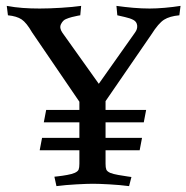

<svg xmlns="http://www.w3.org/2000/svg" viewBox="-20 -625 634 653"><path d="M250 -279 89 -515Q70 -548 53.5 -559Q37 -570 7 -573L3 -605Q30 -600 57 -598Q84 -596 115 -596Q147 -596 187.5 -598.5Q228 -601 256 -605L253 -573Q253 -573 244.5 -571.5Q236 -570 224.5 -567Q213 -564 204 -560Q194 -556 187.5 -543Q181 -530 192 -514L316 -340L439 -514Q448 -526 446.5 -538.5Q445 -551 434 -557Q423 -563 405 -567Q387 -571 379 -573L376 -605Q404 -601 433 -598.5Q462 -596 489 -596Q512 -596 540.5 -598.5Q569 -601 594 -605L590 -573Q557 -570 538 -558Q519 -546 495 -508L339 -281V-68Q339 -55 341.5 -48.5Q344 -42 355 -37Q365 -33 382 -30Q399 -27 413 -25Q427 -23 427 -23L419 8Q388 4 352 2Q316 0 296 0Q277 0 240 2Q203 4 172 8L165 -24Q165 -24 178.5 -25.5Q192 -27 208.5 -30Q225 -33 234 -37Q245 -42 247.5 -48.5Q250 -55 250 -68ZM137 -251H477L469 -209H129ZM123 -156H463L455 -114H115Z"/></svg>

Font: Buenard
Style: Regular
Weight: 400
Version: Version 2.000